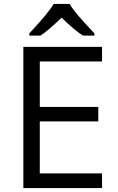

<svg xmlns="http://www.w3.org/2000/svg" viewBox="-20 -951 596 971"><path d="M496.1 -640.1H181.2V-410.2H477.1V-336.9H181.2V-74.2H496.1V0H98.1V-713.9H496.1ZM457.5 -771H399.4Q357.4 -797.4 291.5 -861.8Q224.6 -796.9 184.6 -771H128.4V-782.2Q229 -890.6 251.5 -931.2H332.5Q354.5 -889.6 457.5 -782.2Z"/></svg>

Font: OpenSansHebrew-Regular
Style: Regular
Weight: 400
Foundry: Ascender Corporation, Yanek Iontef
Version: Version 2.001;PS 002.001;hotconv 1.0.70;makeotf.lib2.5.58329